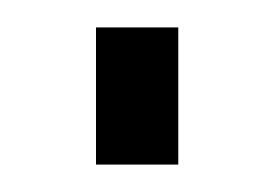

<svg xmlns="http://www.w3.org/2000/svg" viewBox="-20 -420 200 140"><path d="M110 -400V-300H50V-400Z"/></svg>

Font: Pathway Extreme 8pt Thin
Style: Regular
Weight: 100
Designer: Eduardo Rodriguez Tunni
Foundry: Eduardo Rodriguez Tunni
Version: Version 1.000